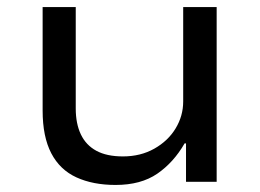

<svg xmlns="http://www.w3.org/2000/svg" viewBox="-20 -516 738 545"><path d="M308 9Q244 9 197 -12.5Q150 -34 125.5 -81Q101 -128 101 -202V-496H195V-208Q195 -165 209.5 -134.5Q224 -104 253.5 -88Q283 -72 329 -72Q379 -72 418 -94Q457 -116 478.5 -151.5Q500 -187 500 -228V-496H595V0H508V-109H504Q473 -55 426.5 -23Q380 9 308 9Z"/></svg>

Font: Nunito Sans 7pt SemiExpanded
Style: Regular
Weight: 400
Width: 6
Designer: Vernon Adams
Foundry: Vernon Adams
Version: Version 3.101;gftools[0.9.27]